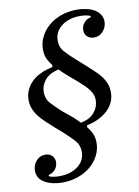

<svg xmlns="http://www.w3.org/2000/svg" viewBox="-94 -773 719 990"><g transform="rotate(-10 265.5 -277.5)"><path d="M152 155Q98 155 60 133.5Q22 112 22 71Q22 42 40.5 20Q59 -2 88 -2Q109 -2 123 10.5Q137 23 137 45Q137 67 123 83.5Q109 100 88 104V111Q99 116 113 118Q127 120 141 120Q201 120 239 91Q277 62 277 15Q277 -20 254 -45Q231 -70 199 -99L161 -132Q140 -151 120.5 -169Q101 -187 86 -206Q71 -225 62 -246.5Q53 -268 53 -294Q53 -323 64.5 -347.5Q76 -372 96 -390.5Q116 -409 143.5 -421.5Q171 -434 203 -440L205 -451Q188 -472 179.5 -492Q171 -512 171 -538Q171 -573 187 -604.5Q203 -636 230.5 -659.5Q258 -683 296 -696.5Q334 -710 378 -710Q405 -710 429 -704.5Q453 -699 470.5 -688.5Q488 -678 498.5 -662Q509 -646 509 -626Q509 -597 490 -575Q471 -553 442 -553Q422 -553 407.5 -565.5Q393 -578 393 -600Q393 -621 407 -638Q421 -655 443 -659V-666Q432 -671 418 -673Q404 -675 390 -675Q330 -675 292 -645.5Q254 -616 254 -570Q254 -534 277 -509Q300 -484 332 -456L369 -423Q390 -403 410 -385.5Q430 -368 445 -349Q460 -330 469 -308.5Q478 -287 478 -260Q478 -231 466.5 -207Q455 -183 434.5 -164.5Q414 -146 386.5 -133Q359 -120 328 -114L326 -104Q343 -83 351.5 -63Q360 -43 360 -17Q360 18 344 49.5Q328 81 300 104.5Q272 128 234 141.5Q196 155 152 155ZM299 -132Q347 -142 370.5 -170.5Q394 -199 394 -234Q394 -252 388 -266Q382 -280 371.5 -293Q361 -306 347.5 -319Q334 -332 318 -346L279 -379Q252 -402 232 -423Q184 -412 160.5 -383.5Q137 -355 137 -321Q137 -285 159 -261Q181 -237 213 -208L252 -176Q266 -165 277.5 -153.5Q289 -142 299 -132Z"/></g></svg>

Font: IBM Plex Serif Text
Style: Italic
Weight: 450
Italic angle: -14°
Designer: Mike Abbink, Paul van der Laan, Pieter van Rosmalen
Foundry: Bold Monday
Version: Version 3.001